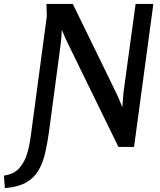

<svg xmlns="http://www.w3.org/2000/svg" viewBox="-122 -748 820 984"><path d="M-102 152Q-50 145 -22.5 113Q5 81 17.5 38Q30 -5 35 -46L118 -665L116 -728H251L474 -271Q481 -257 488.5 -239Q496 -221 505 -198Q507 -220 508 -238.5Q509 -257 511 -275L573 -728H664L565 5H485L226 -525Q218 -541 210.5 -558Q203 -575 195 -595Q194 -574 192.5 -556.5Q191 -539 189 -522L129 -72Q121 -14 109.5 36Q98 86 75.5 125Q53 164 11.5 187.5Q-30 211 -97 216Z"/></svg>

Font: Rosario SemiBold
Style: Italic
Weight: 600
Italic angle: -8.05°
Designer: Hector Gatti
Foundry: Omnibus Type
Version: Version 1.101; ttfautohint (v1.8.1.43-b0c9)